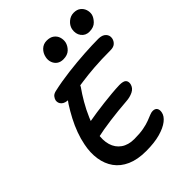

<svg xmlns="http://www.w3.org/2000/svg" viewBox="-260 -1072 1215 1215"><g transform="rotate(-45 347.0 -465.0)"><path d="M325 7Q249 7 196 -16.5Q143 -40 113 -82Q83 -124 74.5 -180Q66 -236 79 -299Q87 -341 103 -384.5Q119 -428 141 -470Q163 -512 188 -551Q211 -585 238 -607.5Q265 -630 295 -630Q308 -630 317 -623Q326 -616 328 -603.5Q330 -591 319 -572Q294 -537 268 -492.5Q242 -448 220.5 -398Q199 -348 188 -293Q177 -236 190 -192.5Q203 -149 238 -124.5Q273 -100 326 -100Q375 -100 409.5 -106.5Q444 -113 467 -122Q490 -131 506 -137.5Q522 -144 533 -144Q555 -144 563.5 -131Q572 -118 568 -97Q563 -69 533 -45.5Q503 -22 451 -7.5Q399 7 325 7ZM176 -267Q153 -262 142 -268Q131 -274 128.5 -287.5Q126 -301 129 -316Q134 -337 155 -353Q176 -369 207 -375Q240 -381 277 -386.5Q314 -392 352.5 -396.5Q391 -401 429 -404.5Q467 -408 501 -409Q536 -409 547.5 -397Q559 -385 555 -363Q548 -334 520.5 -320.5Q493 -307 459 -305Q419 -302 380 -298Q341 -294 304 -289Q267 -284 234.5 -278.5Q202 -273 176 -267ZM213 -570Q176 -570 159.5 -586.5Q143 -603 147 -626Q150 -638 159 -649.5Q168 -661 188 -666Q258 -682 336.5 -691.5Q415 -701 487.5 -705.5Q560 -710 613 -710Q648 -710 665 -692Q682 -674 677 -649Q673 -630 658.5 -617Q644 -604 617 -604Q533 -604 468.5 -599Q404 -594 356 -587Q308 -580 272.5 -575Q237 -570 213 -570ZM605 -781Q571 -781 551.5 -807Q532 -833 539 -871Q545 -898 568 -917.5Q591 -937 620 -937Q648 -937 665.5 -923.5Q683 -910 690 -889.5Q697 -869 693 -848Q688 -826 666.5 -803.5Q645 -781 605 -781ZM365 -774Q340 -774 323 -786Q306 -798 298.5 -819Q291 -840 296 -863Q302 -893 323 -913Q344 -933 374 -933Q405 -933 423.5 -919Q442 -905 448.5 -884Q455 -863 451 -841Q445 -815 424 -794.5Q403 -774 365 -774Z"/></g></svg>

Font: Shantell Sans Medium
Style: Italic
Weight: 500
Italic angle: -11°
Designer: Stephen Nixon, Anya Danilova, Shantell Martin
Foundry: Arrow Type
Version: Version 1.011;[c5ecc13dd]